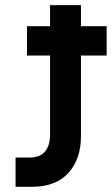

<svg xmlns="http://www.w3.org/2000/svg" viewBox="-20 -720 431 740"><path d="M84 -505.9V-619.1H172.9V-700.2H292V-619.1H391.1V-505.9H292V-194.8Q292 -106.9 243.7 -53.5Q195.3 0 102.1 0H40V-112.8H94.2Q134.3 -112.8 153.6 -136.2Q172.9 -159.7 172.9 -199.2V-505.9Z"/></svg>

Font: Cakra Normal
Style: Regular
Weight: 400
Designer: Lucia Kollert, Vojtech Kollert
Foundry: OoM Type
Version: Version 1.000;Glyphs 3.1.1 (3148)